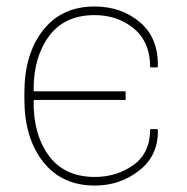

<svg xmlns="http://www.w3.org/2000/svg" viewBox="-20 -558 572 588"><path d="M270.5 -16.1Q337.4 -16.1 388.7 -52.7Q439.9 -89.4 439.9 -162.6H462.4L463.4 -159.7Q465.3 -82 406.5 -35.9Q347.7 10.3 270.5 10.3Q169.4 10.3 112.1 -62.5Q54.7 -135.3 54.7 -253.9V-274.4Q54.7 -392.6 111.8 -465.3Q168.9 -538.1 269.5 -538.1Q351.6 -538.1 408.4 -490Q465.3 -441.9 463.4 -354.5L462.4 -351.6H439.9Q439.9 -429.2 390.1 -470.5Q340.3 -511.7 269.5 -511.7Q177.2 -511.7 129.6 -446.5Q82 -381.3 83 -280.8L84.5 -278.3H364.7V-252H84.5L83 -249.5Q81.5 -147 129.4 -81.5Q177.2 -16.1 270.5 -16.1Z"/></svg>

Font: Roboto-Thin
Style: Regular
Weight: 250
Designer: Google
Version: Version 1.100141; 2013; ttfautohint (v0.94.14-c901) -l 8 -r 